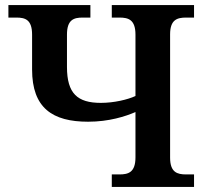

<svg xmlns="http://www.w3.org/2000/svg" viewBox="-20 -734 814 754"><path d="M419 0H742V-49H711C676 -49 648 -57 648 -115V-599C648 -657 676 -665 711 -665H742V-714H419V-665H449C484 -665 512 -657 512 -598V-357C482 -343 428 -330 376 -330C284 -330 243 -367 243 -471V-598C243 -657 270 -665 305 -665H335V-714H13V-665H44C79 -665 106 -657 106 -598V-461C106 -310 186 -256 326 -256C408 -256 473 -277 512 -294V-116C512 -57 484 -49 449 -49H419Z"/></svg>

Font: Noto Serif SemiBold
Style: Regular
Weight: 600
Designer: Monotype Design Team
Foundry: Monotype Imaging Inc.
Version: Version 2.013